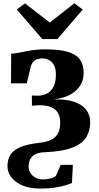

<svg xmlns="http://www.w3.org/2000/svg" viewBox="-20 -852 588 1142"><path d="M217.5 269.5Q156 269.5 112.8 250.8Q69.5 232 47 201.8Q24.5 171.5 24.5 138.5Q24.5 110.5 32.5 87.8Q40.5 65 61 47.2Q81.5 29.5 117.5 17Q153.5 4.5 210 -2Q249 -6 277.5 -17.5Q306 -29 322 -53.8Q338 -78.5 338 -123Q338 -157.5 324 -181.2Q310 -205 279.5 -216.5Q249 -228 199.5 -225.5L170 -223L169.5 -284L203 -283Q231 -282.5 256 -293.8Q281 -305 296.8 -332.8Q312.5 -360.5 312.5 -409Q312.5 -443 300.8 -464.5Q289 -486 270 -495.5Q251 -505 230 -505Q215 -505 196.2 -498Q177.5 -491 165 -463L139 -356.5H45.5L46.5 -532.5Q65.5 -533.5 86.8 -537.5Q108 -541.5 132.5 -546.5Q157 -551.5 186 -555Q215 -558.5 250 -558.5Q333 -558.5 383 -543.8Q433 -529 455.2 -498Q477.5 -467 477.5 -418Q477.5 -384.5 464.8 -357.5Q452 -330.5 428.8 -310.5Q405.5 -290.5 373 -278Q340.5 -265.5 300.5 -260.5Q373 -263 421 -246.5Q469 -230 492.8 -198.8Q516.5 -167.5 516.5 -125.5Q516.5 -75.5 493.5 -36.8Q470.5 2 411.5 25.5Q352.5 49 246 53.5Q217.5 54.5 199 61.8Q180.5 69 169.8 80.8Q159 92.5 154.5 107.2Q150 122 150 138.5Q150 157.5 160.2 175.2Q170.5 193 189.5 204Q208.5 215 235 215Q257.5 215 278.8 209.8Q300 204.5 312.5 194.5L341 128.5H413.5L408 236.5Q391 243.5 365.5 251.2Q340 259 304 264.2Q268 269.5 217.5 269.5ZM231.5 -619.5 80 -795.5 128.5 -832 276 -718 422.5 -832.5 472 -795 321 -619.5Z"/></svg>

Font: Merriweather 36pt Black
Style: Regular
Weight: 900
Version: Version 2.100